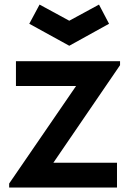

<svg xmlns="http://www.w3.org/2000/svg" viewBox="-20 -835 596 855"><path d="M156.2 -814.6 288.5 -742.7 420.8 -814.6 465.6 -729.2 288.5 -631.2 110.4 -729.2ZM501 -110.4H217.7L514.6 -544.8V-562.5H51V-452.1H318.8L20.8 -17.7V0H501Z"/></svg>

Font: Manrope3 Bold
Style: Regular
Weight: 700
Designer: Mikhail Sharanda
Foundry: Mikhail Sharanda
Version: Version 3.000;PS 003.000;hotconv 1.0.88;makeotf.lib2.5.64775